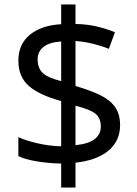

<svg xmlns="http://www.w3.org/2000/svg" viewBox="-20 -779 612 857"><path d="M253 -49Q198 -50 146 -58.5Q94 -67 62 -82V-167Q96 -151 149 -139Q202 -127 253 -126V-328Q154 -355 108 -396Q62 -437 62 -508Q62 -582 113.5 -624Q165 -666 253 -671V-759H317V-672Q370 -671 413.5 -660.5Q457 -650 493 -635L466 -561Q434 -574 395.5 -583.5Q357 -593 317 -596V-395Q383 -376 427 -354.5Q471 -333 493.5 -301.5Q516 -270 516 -220Q516 -150 464 -106.5Q412 -63 317 -53V58H253ZM253 -594Q199 -590 173.5 -569Q148 -548 148 -515Q148 -475 170.5 -453.5Q193 -432 253 -417ZM317 -131Q376 -137 403 -158.5Q430 -180 430 -214Q430 -252 406 -271.5Q382 -291 317 -307Z"/></svg>

Font: Noto Sans Tifinagh
Style: Regular
Weight: 400
Designer: JamraPatel
Foundry: JamraPatel LLC
Version: Version 2.004; ttfautohint (v1.8.4.7-5d5b)